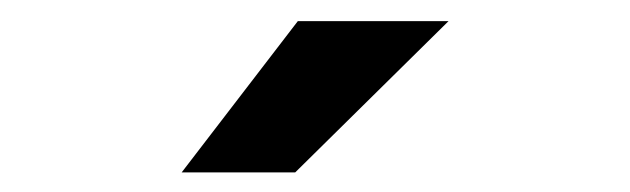

<svg xmlns="http://www.w3.org/2000/svg" viewBox="-20 -776 610 186"><path d="M156 -609 268.5 -755.5H414.5L266 -609Z"/></svg>

Font: League Mono Narrow SemiBold
Style: Regular
Weight: 600
Width: 3
Designer: Tyler Finck
Foundry: The League of Moveable Type / Tyler Finck
Version: Version 2.210